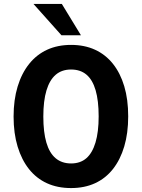

<svg xmlns="http://www.w3.org/2000/svg" viewBox="-20 -944 721 975"><path d="M341 11Q272 11 218.5 -13.5Q165 -38 127.5 -85Q90 -132 69.5 -199.5Q49 -267 49 -352Q49 -437 69.5 -504.5Q90 -572 128 -619.5Q166 -667 219.5 -691.5Q273 -716 341 -716Q409 -716 462.5 -691.5Q516 -667 553.5 -620Q591 -573 611 -506Q631 -439 631 -353Q631 -268 611 -200.5Q591 -133 553.5 -85.5Q516 -38 462.5 -13.5Q409 11 341 11ZM341 -114Q388 -114 418.5 -140.5Q449 -167 465 -220.5Q481 -274 481 -353Q481 -433 465.5 -486Q450 -539 419 -565Q388 -591 341 -591Q294 -591 263 -564.5Q232 -538 216 -485Q200 -432 200 -352Q200 -273 215.5 -220Q231 -167 262.5 -140.5Q294 -114 341 -114ZM292 -765 150 -924H294L391 -765Z"/></svg>

Font: Nunito Sans 10pt Condensed ExtraBold
Style: Regular
Weight: 800
Width: 3
Designer: Vernon Adams
Foundry: Vernon Adams
Version: Version 3.101;gftools[0.9.27]